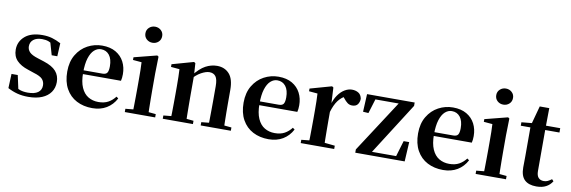

<svg xmlns="http://www.w3.org/2000/svg" viewBox="-56 -1253 5120 1722"><g transform="rotate(10 2504.0 -392.0)"><path d="M232.3 16.2Q177.6 16.2 132.7 4.5Q87.8 -7.2 44.9 -30.3L50.2 -160.4H107.1L137.6 -20.6L89.6 -26V-62Q121.7 -41.1 151.9 -30.7Q182.2 -20.4 222.8 -20.4Q283.1 -20.4 314.7 -43Q346.2 -65.7 346.2 -107.2Q346.2 -140.9 325.7 -164Q305.1 -187.1 244.5 -204.9L188.7 -223.9Q123.9 -244.5 86.7 -282.6Q49.5 -320.7 49.5 -382Q49.5 -455.6 105.2 -503.8Q160.9 -551.9 264.2 -551.9Q312.5 -551.9 351.9 -540.7Q391.2 -529.5 433.1 -507.2L427.1 -387.7H376.1L337.6 -521.5L380 -507.8V-477Q349.7 -497.5 325.1 -506.7Q300.5 -515.8 266.8 -515.8Q217 -515.8 188.6 -493.1Q160.2 -470.4 160.2 -431.8Q160.2 -401.6 181.6 -379.1Q202.9 -356.6 259.8 -339.1L315.9 -321.1Q393.8 -296.3 428.4 -256.6Q463.1 -217 463.1 -158.3Q463.1 -105.4 435.8 -66.1Q408.4 -26.7 357 -5.3Q305.6 16.2 232.3 16.2Z M815.2 16.2Q734.8 16.2 672.2 -16.5Q609.6 -49.1 574.1 -113Q538.6 -176.9 538.6 -268.8Q538.6 -358.8 576.6 -422.2Q614.5 -485.7 676.2 -518.8Q737.9 -551.9 808.4 -551.9Q882.1 -551.9 932.5 -522.5Q982.8 -493.1 1008.6 -443.2Q1034.4 -393.3 1034.4 -330.9Q1034.4 -296.1 1027.7 -270.2H597.1V-304.6H852.4Q884.5 -304.6 895.9 -322.2Q907.3 -339.8 907.3 -380.4Q907.3 -446.3 879.2 -482.2Q851.1 -518 803.1 -518Q769.7 -518 741.6 -492.9Q713.6 -467.8 697.1 -416Q680.7 -364.1 680.7 -282.7Q680.7 -200.5 703.9 -148.2Q727 -95.8 767.8 -71.7Q808.5 -47.5 860.4 -47.5Q913.4 -47.5 949.9 -67.7Q986.3 -87.9 1013.2 -123.2L1031.1 -109.9Q999.6 -49.8 944.7 -16.8Q889.7 16.2 815.2 16.2Z M1110.2 0V-29.9L1216.8 -40.2H1278.8L1386.8 -29.9V0ZM1180.6 0Q1181.6 -25.5 1182.3 -67.4Q1182.9 -109.4 1183.4 -154.8Q1183.9 -200.3 1183.9 -234.8V-308Q1183.9 -358.3 1183.3 -394.3Q1182.6 -430.4 1180.6 -466.2L1101.5 -472.9V-497.4L1309.1 -550.4L1321.8 -541.7L1318.4 -387.9V-234.8Q1318.4 -200.3 1318.9 -154.8Q1319.4 -109.4 1320.2 -67.4Q1321.1 -25.5 1322.1 0ZM1245.8 -655Q1214.6 -655 1192 -675.4Q1169.5 -695.9 1169.5 -728.8Q1169.5 -760.3 1192 -780.9Q1214.6 -801.4 1245.8 -801.4Q1277.5 -801.4 1299.9 -780.9Q1322.3 -760.3 1322.3 -728.8Q1322.3 -695.9 1299.9 -675.4Q1277.5 -655 1245.8 -655Z M1456 0V-29.9L1561.6 -40.2H1624.7L1730.6 -29.9V0ZM1526.2 0Q1527.9 -25.5 1528.4 -67.4Q1528.9 -109.4 1529.4 -154.8Q1529.9 -200.3 1529.9 -234.8V-310.2Q1529.9 -360 1529 -393.7Q1528.2 -427.5 1526.2 -463.8L1448.1 -470.7V-495.2L1644.2 -550.4L1657.2 -541.7L1664.6 -428V-425.6V-234.8Q1664.6 -200.3 1665.1 -154.8Q1665.6 -109.4 1666.1 -67.4Q1666.6 -25.5 1667.6 0ZM1801.3 0V-29.9L1905.2 -40.2H1967.8L2075.9 -29.9V0ZM1870 0Q1871 -25.5 1871.5 -66.9Q1872 -108.4 1872.5 -153.8Q1873 -199.3 1873 -234.8V-369.8Q1873 -433.2 1853.6 -458.7Q1834.2 -484.2 1796.2 -484.2Q1765.6 -484.2 1721.8 -460.5Q1678.1 -436.8 1632.5 -383.3L1627.6 -425.7H1642.9Q1699.1 -497.3 1749.7 -524.6Q1800.3 -551.9 1854.5 -551.9Q1923.6 -551.9 1965.5 -505.8Q2007.5 -459.6 2007.5 -360.5V-234.8Q2007.5 -199.3 2008 -153.8Q2008.5 -108.4 2009.3 -66.9Q2010.2 -25.5 2011.2 0Z M2421.2 16.2Q2340.8 16.2 2278.2 -16.5Q2215.6 -49.1 2180.1 -113Q2144.6 -176.9 2144.6 -268.8Q2144.6 -358.8 2182.6 -422.2Q2220.5 -485.7 2282.2 -518.8Q2343.9 -551.9 2414.4 -551.9Q2488.1 -551.9 2538.5 -522.5Q2588.8 -493.1 2614.6 -443.2Q2640.4 -393.3 2640.4 -330.9Q2640.4 -296.1 2633.7 -270.2H2203.1V-304.6H2458.4Q2490.5 -304.6 2501.9 -322.2Q2513.3 -339.8 2513.3 -380.4Q2513.3 -446.3 2485.2 -482.2Q2457.1 -518 2409.1 -518Q2375.7 -518 2347.6 -492.9Q2319.6 -467.8 2303.1 -416Q2286.7 -364.1 2286.7 -282.7Q2286.7 -200.5 2309.9 -148.2Q2333 -95.8 2373.8 -71.7Q2414.5 -47.5 2466.4 -47.5Q2519.4 -47.5 2555.9 -67.7Q2592.3 -87.9 2619.2 -123.2L2637.1 -109.9Q2605.6 -49.8 2550.7 -16.8Q2495.7 16.2 2421.2 16.2Z M2712.2 0V-29.9L2820.3 -41.2H2906.8L3017.2 -29.9V0ZM2783.2 0Q2784.9 -25.5 2785.4 -67.4Q2785.9 -109.4 2786.4 -154.8Q2786.9 -200.3 2786.9 -234.8V-310.2Q2786.9 -360.7 2786 -394.1Q2785.2 -427.5 2783.2 -463.8L2705.1 -470.7V-495.2L2901.2 -550.4L2914.2 -541.7L2921.6 -398.7V-397.7V-234.8Q2921.6 -200.3 2922.1 -154.8Q2922.6 -109.4 2923.1 -67.4Q2923.6 -25.5 2924.6 0ZM2921.4 -320.2 2888.3 -380.9H2915.4Q2930 -435.6 2956.6 -473.9Q2983.3 -512.2 3016.4 -532.1Q3049.5 -551.9 3082.6 -551.9Q3116.2 -551.9 3141.4 -536.8Q3166.7 -521.7 3173.7 -484.5Q3172.9 -453.2 3157.2 -432.6Q3141.4 -411.9 3107.2 -411.9Q3082.5 -411.9 3064.2 -425.8Q3046 -439.6 3026.8 -464.4L3003.8 -490.9L3040.4 -485.1Q2997.5 -463.1 2969.2 -424.7Q2940.9 -386.2 2921.4 -320.2Z M3209.1 0V-29.9L3528.2 -521.1V-491.9L3520.2 -502.1H3408.7H3273.9L3309.7 -521.1L3263.6 -370.7L3214.1 -373.9L3222.1 -535.7H3655.7V-505.1L3342.8 -13.9L3347.3 -52.5L3349.8 -33.6H3463.8H3599L3570.4 -17.1L3618.4 -177.5H3669L3659 0Z M4010.2 16.2Q3929.8 16.2 3867.2 -16.5Q3804.6 -49.1 3769.1 -113Q3733.6 -176.9 3733.6 -268.8Q3733.6 -358.8 3771.6 -422.2Q3809.5 -485.7 3871.2 -518.8Q3932.9 -551.9 4003.4 -551.9Q4077.1 -551.9 4127.5 -522.5Q4177.8 -493.1 4203.6 -443.2Q4229.4 -393.3 4229.4 -330.9Q4229.4 -296.1 4222.7 -270.2H3792.1V-304.6H4047.4Q4079.5 -304.6 4090.9 -322.2Q4102.3 -339.8 4102.3 -380.4Q4102.3 -446.3 4074.2 -482.2Q4046.1 -518 3998.1 -518Q3964.7 -518 3936.6 -492.9Q3908.6 -467.8 3892.1 -416Q3875.7 -364.1 3875.7 -282.7Q3875.7 -200.5 3898.9 -148.2Q3922 -95.8 3962.8 -71.7Q4003.5 -47.5 4055.4 -47.5Q4108.4 -47.5 4144.9 -67.7Q4181.3 -87.9 4208.2 -123.2L4226.1 -109.9Q4194.6 -49.8 4139.7 -16.8Q4084.7 16.2 4010.2 16.2Z M4305.2 0V-29.9L4411.8 -40.2H4473.8L4581.8 -29.9V0ZM4375.6 0Q4376.6 -25.5 4377.3 -67.4Q4377.9 -109.4 4378.4 -154.8Q4378.9 -200.3 4378.9 -234.8V-308Q4378.9 -358.3 4378.3 -394.3Q4377.6 -430.4 4375.6 -466.2L4296.5 -472.9V-497.4L4504.1 -550.4L4516.8 -541.7L4513.4 -387.9V-234.8Q4513.4 -200.3 4513.9 -154.8Q4514.4 -109.4 4515.2 -67.4Q4516.1 -25.5 4517.1 0ZM4440.8 -655Q4409.6 -655 4387 -675.4Q4364.5 -695.9 4364.5 -728.8Q4364.5 -760.3 4387 -780.9Q4409.6 -801.4 4440.8 -801.4Q4472.5 -801.4 4494.9 -780.9Q4517.3 -760.3 4517.3 -728.8Q4517.3 -695.9 4494.9 -675.4Q4472.5 -655 4440.8 -655Z M4784.4 -496.1V-535.7H4981.2V-496.1ZM4860.1 16.2Q4788.7 16.2 4752.1 -19.3Q4715.5 -54.8 4715.5 -131.7Q4715.5 -159.8 4716 -182.4Q4716.5 -205 4716.5 -234.7V-496.1H4629V-527.5L4738.7 -538L4720.1 -525.2L4766.5 -695.8H4853.3L4851.2 -519.3V-508.7V-123.8Q4851.2 -81.6 4868.7 -62.3Q4886.2 -43 4917.3 -43Q4937.4 -43 4953 -50.4Q4968.7 -57.9 4988.7 -72.5L5004.2 -56Q4982.7 -21.1 4947.3 -2.5Q4911.9 16.2 4860.1 16.2Z"/></g></svg>

Font: Early Summer Mincho VF
Style: Regular
Weight: 250
Designer: GuiWonder
Version: Version 1.002